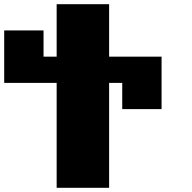

<svg xmlns="http://www.w3.org/2000/svg" viewBox="-20 -895 915 915"><path d="M250 0H500V-500H562.5V-375H750V-625H500V-875H250V-625H187.5V-750H0V-500H250Z"/></svg>

Font: Faithful 32x
Style: Bold
Weight: 400
Foundry: Faithful Resource Pack
Version: Version 1.0; January 27, 2023